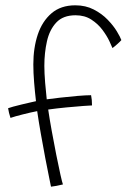

<svg xmlns="http://www.w3.org/2000/svg" viewBox="-20 -704 488 723"><path d="M172 -1Q171.5 -4.5 165.2 -34.5Q159 -64.5 150.5 -108.8Q142 -153 133.8 -200.2Q125.5 -247.5 120 -285.5Q96.5 -281 65.8 -273.2Q35 -265.5 19.5 -260Q16.5 -268.5 14 -278.8Q11.5 -289 10.5 -296.5Q15 -298.5 29.8 -302.5Q44.5 -306.5 62.5 -310.8Q80.5 -315 95.5 -318.5Q110.5 -322 115.5 -323Q111.5 -357 108.5 -393.5Q105.5 -430 105.5 -461.5Q105.5 -523.5 122.2 -573.8Q139 -624 174 -654Q209 -684 263.5 -684Q302.5 -684 333 -668.2Q363.5 -652.5 385.2 -630Q407 -607.5 420 -586Q433 -564.5 437 -553Q433 -548 421.5 -537.8Q410 -527.5 403.5 -523Q401 -529.5 391.8 -549.2Q382.5 -569 365.8 -591.5Q349 -614 324 -630.2Q299 -646.5 264.5 -646.5Q217.5 -646.5 192 -619.2Q166.5 -592 156.8 -548.5Q147 -505 147 -456Q147 -429 150 -392.2Q153 -355.5 156 -330Q173.5 -332.5 206 -336.2Q238.5 -340 271.8 -342.8Q305 -345.5 323 -345.5Q326.5 -329 326.5 -307Q322 -307 294.2 -305Q266.5 -303 230 -299.5Q193.5 -296 161.5 -291.5Q166.5 -257 174.8 -211.2Q183 -165.5 191.8 -121.5Q200.5 -77.5 207.5 -46.5Q214.5 -15.5 217 -9.5Q207.5 -7 193 -4.2Q178.5 -1.5 172 -1Z"/></svg>

Font: Grandstander Thin
Style: Regular
Weight: 100
Designer: Tyler Finck
Foundry: Etcetera Type Co
Version: Version 1.200; ttfautohint (v1.8.3)